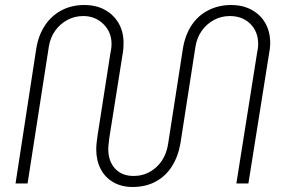

<svg xmlns="http://www.w3.org/2000/svg" viewBox="-20 -733 1132 766"><path d="M509 13Q465 13 432 -6Q399 -25 381.5 -59Q364 -93 364 -137Q364 -149 365.5 -163.5Q367 -178 369 -191L420 -518Q422 -526 423.5 -537.5Q425 -549 425 -558Q425 -605 392.5 -637Q360 -669 312 -669Q278 -669 249 -653.5Q220 -638 200.5 -611Q181 -584 175 -548L90 -1H42L125 -541Q134 -594 160 -632.5Q186 -671 226 -692Q266 -713 316 -713Q364 -713 399 -693.5Q434 -674 453.5 -640Q473 -606 473 -561Q473 -550 472 -537.5Q471 -525 469 -516L416 -182Q415 -172 413.5 -160Q412 -148 412 -138Q412 -90 439 -60.5Q466 -31 513 -31Q565 -31 603.5 -66Q642 -101 651 -161L710 -541Q719 -594 744.5 -632.5Q770 -671 811 -692Q852 -713 902 -713Q949 -713 984.5 -693.5Q1020 -674 1039 -640Q1058 -606 1058 -561Q1058 -551 1056.5 -538Q1055 -525 1053 -516L971 -1H923L1005 -518Q1007 -527 1008.5 -538Q1010 -549 1010 -557Q1010 -607 978.5 -638Q947 -669 897 -669Q863 -669 834 -653.5Q805 -638 785.5 -611Q766 -584 760 -548L700 -162Q691 -109 666 -69.5Q641 -30 601 -8.5Q561 13 509 13Z"/></svg>

Font: MuseoModerno ExtraLight
Style: Italic
Weight: 250
Italic angle: -9°
Designer: Pablo Cosgaya, Héctor Gatti, Marcela Romero, and the Authors of The MuseoModerno Project.
Foundry: Omnibus-Type Team
Version: Version 1.003